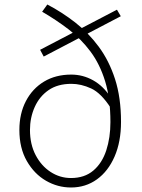

<svg xmlns="http://www.w3.org/2000/svg" viewBox="-20 -819 631 852"><path d="M295 13Q236 13 184 -17Q132 -47 99 -104.5Q66 -162 66 -242Q66 -315 95 -370.5Q124 -426 175.5 -457Q227 -488 296 -488Q348 -488 393.5 -462.5Q439 -437 472 -386V-339Q429 -406 384.5 -426.5Q340 -447 297 -447Q236 -447 195.5 -419Q155 -391 134 -344Q113 -297 113 -242Q113 -179 138 -131Q163 -83 204.5 -56Q246 -29 295 -29Q355 -29 394 -62Q433 -95 451.5 -151.5Q470 -208 470 -277Q470 -382 446.5 -458.5Q423 -535 381 -591Q339 -647 284 -689Q229 -731 167 -767L190 -799Q255 -765 313.5 -719.5Q372 -674 418 -612Q464 -550 490.5 -468Q517 -386 517 -278Q517 -190 488.5 -124.5Q460 -59 410 -23Q360 13 295 13ZM174 -568 158 -598 499 -776 516 -747Z"/></svg>

Font: Noto Sans TC Thin ExtraLight
Style: Regular
Weight: 250
Version: Version 2.004-H2;hotconv 1.0.118;makeotfexe 2.5.65603